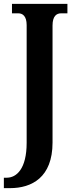

<svg xmlns="http://www.w3.org/2000/svg" viewBox="-35 -734 385 994"><path d="M-15 240H17C129 240 237 185 237 4V-602C237 -651 258 -665 281 -665H314V-714H27V-665H60C82 -665 103 -651 103 -604V5C103 141 50 186 0 186H-15Z"/></svg>

Font: Noto Serif Bengali ExtraCondensed
Style: Regular
Weight: 400
Width: 2
Designer: Juan Bruce, Universal Thirst, Indian Type Foundry and the Monotype Design Team.
Foundry: Monotype Imaging Inc.
Version: Version 2.003